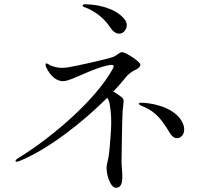

<svg xmlns="http://www.w3.org/2000/svg" viewBox="-20 -847 1040 913"><path d="M400 -826C385 -827 374 -828 373 -821C372 -815 383 -812 387 -811C455 -785 493 -734 503 -718C517 -696 536 -683 555 -688C575 -693 597 -726 571 -757C524 -814 431 -825 400 -826ZM490 -382C495 -374 500 -364 502 -350C516 -269 505 -199 501 -140C498 -104 493 -86 488 -62C481 -32 502 48 533 46C577 44 557 -37 558 -84C559 -120 560 -259 563 -317C566 -352 570 -367 566 -376C563 -384 535 -402 519 -412C544 -438 565 -463 582 -484C588 -492 609 -508 618 -512C649 -525 652 -539 643 -548C624 -569 574 -599 561 -599C548 -599 540 -586 520 -577C499 -568 345 -533 299 -526C254 -520 228 -533 222 -535C212 -540 204 -547 199 -545C196 -544 196 -536 198 -531C219 -483 251 -461 279 -461C296 -461 313 -469 325 -473C358 -486 434 -523 488 -535C506 -539 516 -540 519 -536C521 -534 523 -531 513 -514C436 -378 245 -205 65 -94C54 -87 53 -83 54 -80C57 -76 65 -79 72 -81C214 -139 378 -270 490 -382ZM667 -358C652 -359 641 -359 640 -355C639 -351 645 -347 655 -343C723 -317 750 -272 772 -240C784 -222 797 -189 822 -190C853 -191 872 -234 837 -282C787 -348 684 -356 667 -358Z"/></svg>

Font: Shippori Mincho
Style: Regular
Weight: 400
Designer: Bonji Tadano  Ryoko NISHIZUKA  (kana & ideographs); Frank Grießhammer (Latin, Greek & Cyrillic); Wenlong ZHANG  (bopomof
Foundry: Adobe Systems Incorporated
Version: Version 1.003;PS 1.001;hotconv 16.6.54;makeotf.lib2.5.65590